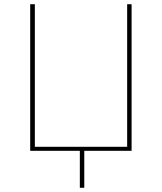

<svg xmlns="http://www.w3.org/2000/svg" viewBox="-20 -714 766 909"><path d="M358 175V0H123V-694H145V-19H582V-694H603V0H379V175Z"/></svg>

Font: Cantarell Thin
Style: Regular
Weight: 100
Designer: Dave Crossland, Nikolaus Waxweiler, Florian Fecher, Jacques Le Bailly, Eben Sorkin, Alexei Vanyashin, Alexios Zavras, Em
Version: Version 0.303